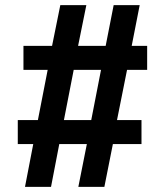

<svg xmlns="http://www.w3.org/2000/svg" viewBox="-20 -725 640 745"><path d="M77 0 109 -166H49V-259H127L165 -454H71V-547H182L214 -705H315L283 -547H390L421 -705H522L491 -547H551V-454H473L434 -259H529V-166H418L385 0H284L317 -166H210L178 0ZM228 -259H334L372 -454H266Z"/></svg>

Font: Nunito Sans 12pt ExtraLight ExtraBold
Style: Regular
Weight: 800
Version: Version 3.101;gftools[0.9.27]